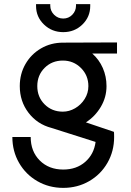

<svg xmlns="http://www.w3.org/2000/svg" viewBox="-20 -720 634 932"><path d="M40 -55H129Q129 15 173 59Q217 103 287 103Q351 103 393.5 66Q436 29 444 -31L230 -99Q161 -117 118.5 -172.5Q76 -228 76 -302Q76 -361 103.5 -409Q131 -457 179 -485Q227 -513 286 -513L548 -514V-460H428Q461 -431 479 -390Q497 -349 497 -302Q497 -248 469.5 -201.5Q442 -155 397 -126L533 -80Q534 -74 534 -55Q534 14 501.5 70.5Q469 127 412.5 159.5Q356 192 287 192Q218 192 161.5 159.5Q105 127 72.5 70.5Q40 14 40 -55ZM409 -302Q409 -354 373 -390Q337 -426 285 -426Q232 -426 196.5 -390.5Q161 -355 161 -302Q161 -249 196.5 -213.5Q232 -178 285 -178Q316 -178 344.5 -194.5Q373 -211 391 -239.5Q409 -268 409 -302ZM155 -691V-700H224V-693Q224 -667 242.5 -648.5Q261 -630 287 -630Q313 -630 331 -648.5Q349 -667 349 -693V-700H418V-691Q418 -638 380 -601Q342 -564 287 -564Q232 -564 193.5 -601Q155 -638 155 -691Z"/></svg>

Font: Lineal
Style: Regular
Weight: 400
Designer: Created by Frank Adebiaye with contributions from Anton Moglia & Ariel Martín Pérez
Created by Frank ADEBIAYE with FontF
Foundry: Velvetyne Type Foundry
Version: Version 2.000